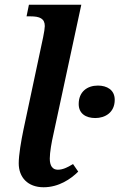

<svg xmlns="http://www.w3.org/2000/svg" viewBox="-20 -780 504 810"><path d="M164 10C228 10 279 -25 310 -56L288 -88C264 -73 244 -64 224 -64C202 -64 190 -80 190 -111C190 -137 198 -182 205 -212L323 -760H102L92 -711H109C147 -711 169 -702 169 -670C169 -662 166 -642 162 -623L79 -233C69 -185 59 -126 59 -91C59 -32 97 10 164 10ZM382 -282C423 -282 464 -305 464 -359C464 -401 431 -419 393 -419C348 -419 312 -393 312 -341C312 -301 342 -282 382 -282Z"/></svg>

Font: Noto Serif SemiBold
Style: Italic
Weight: 600
Italic angle: -12°
Designer: Monotype Design Team
Foundry: Monotype Imaging Inc.
Version: Version 2.014